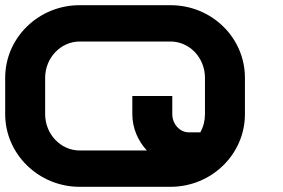

<svg xmlns="http://www.w3.org/2000/svg" viewBox="-20 -720 1090 740"><path d="M287 -700C129 -700 0 -575 0 -420V-280C0 -126 129 0 287 0H637C796 0 924 -126 924 -280V-420C924 -575 796 -700 637 -700ZM154 -420C154 -497 214 -560 287 -560H637C711 -560 770 -497 770 -420V-280C770 -255 764 -231 752 -210H707C673 -210 644 -242 644 -280V-350H490V-280C490 -226 512 -177 546 -140H287C214 -140 154 -203 154 -280Z"/></svg>

Font: Generic Techno
Style: Regular
Weight: 400
Designer: NC Empire
Foundry: NC Empire
Version: Version 1.000;hotconv 1.0.109;makeotfexe 2.5.65596